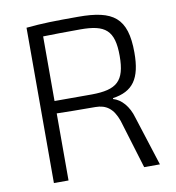

<svg xmlns="http://www.w3.org/2000/svg" viewBox="-79 -769 772 840"><g transform="rotate(-10 307.0 -349.0)"><path d="M564 0 494 -219C479 -273 447 -307 412 -317V-321C502 -334 539 -385 539 -501C539 -656 479 -698 324 -698C216 -698 166 -697 93 -690V0H158V-298C198 -297 255 -296 329 -296C377 -296 408 -274 428 -217L494 0ZM158 -353V-640C198 -641 256 -642 324 -642C434 -642 473 -612 473 -498C473 -385 434 -354 324 -353Z"/></g></svg>

Font: SnT
Style: Regular
Weight: 300
Designer: Natanael Gama
Version: Version 1.001;PS 001.001;hotconv 1.0.70;makeotf.lib2.5.58329